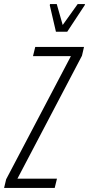

<svg xmlns="http://www.w3.org/2000/svg" viewBox="-58 -917 435 937"><path d="M-38 0 -28 -42 288 -643H103L114 -688H352L342 -645L27 -45H220L209 0ZM215 -762 185 -891 186 -897H219L248 -795L321 -897H357L355 -891L270 -762Z"/></svg>

Font: Saira UltraCondensed Light
Style: Italic
Weight: 300
Width: 1
Italic angle: -12°
Designer: Hector Gatti with collaboration of the Omnibus-Type team
Foundry: Omnibus-Type
Version: Version 1.101